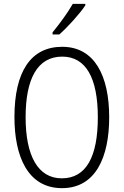

<svg xmlns="http://www.w3.org/2000/svg" viewBox="-20 -967 642 997"><path d="M423 -939V-947H358C331 -900 293 -848 253 -799V-788H288C331 -826 394 -895 423 -939ZM547 -358C547 -572 472 -724 303 -724C140 -724 55 -595 55 -359C55 -157 123 10 302 10C478 10 547 -153 547 -358ZM113 -358C113 -557 174 -673 303 -673C426 -673 488 -562 488 -358C488 -154 428 -41 301 -41C177 -41 113 -158 113 -358Z"/></svg>

Font: Noto Sans Gujarati Condensed Light
Style: Regular
Weight: 300
Width: 3
Designer: Jelle Bosma - Monotype Design Team, Universal Thirst
Foundry: Monotype Imaging Inc.
Version: Version 2.106